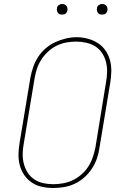

<svg xmlns="http://www.w3.org/2000/svg" viewBox="-20 -932 640 960"><path d="M246 8Q217 8 189.5 2Q162 -4 139.5 -19Q117 -34 101.5 -56.5Q86 -79 79 -105.5Q72 -132 72.5 -160.5Q73 -189 78 -218L132 -544Q137 -570 146 -596.5Q155 -623 170.5 -647Q186 -671 208 -690Q230 -709 256 -721Q282 -733 309.5 -739.5Q337 -746 363 -746Q391 -746 419 -738.5Q447 -731 469.5 -716.5Q492 -702 507.5 -679.5Q523 -657 530 -630.5Q537 -604 536.5 -575Q536 -546 531 -517L477 -191Q473 -164 464 -138Q455 -112 439 -88Q423 -64 401 -44.5Q379 -25 353 -13Q327 -1 299.5 3.5Q272 8 246 8ZM246 -11Q270 -11 295.5 -15.5Q321 -20 344 -31Q367 -42 387.5 -60Q408 -78 422 -100Q436 -122 444 -146Q452 -170 457 -194L510 -520Q515 -546 515.5 -572Q516 -598 510 -622Q504 -646 490.5 -666.5Q477 -687 456.5 -700Q436 -713 411 -718.5Q386 -724 360 -724Q336 -724 311.5 -719.5Q287 -715 263.5 -703.5Q240 -692 220.5 -674Q201 -656 187 -634.5Q173 -613 165 -589Q157 -565 153 -541L99 -215Q94 -189 93.5 -163.5Q93 -138 99 -114Q105 -90 118 -69.5Q131 -49 151 -35.5Q171 -22 195.5 -16.5Q220 -11 246 -11ZM491 -859Q484 -859 478.5 -861Q473 -863 469.5 -868Q466 -873 465 -879Q464 -885 465 -891Q465 -896 467.5 -900Q470 -904 473.5 -906.5Q477 -909 481.5 -910.5Q486 -912 491 -912Q497 -912 503 -909.5Q509 -907 512.5 -902Q516 -897 517 -891Q518 -885 517 -879Q516 -874 513.5 -870Q511 -866 507.5 -863.5Q504 -861 499.5 -860Q495 -859 491 -859ZM291 -859Q284 -859 278.5 -861Q273 -863 269.5 -868Q266 -873 265 -879Q264 -885 265 -891Q265 -896 267.5 -900Q270 -904 273.5 -906.5Q277 -909 281.5 -910.5Q286 -912 291 -912Q297 -912 303 -909.5Q309 -907 312.5 -902Q316 -897 317 -891Q318 -885 317 -879Q316 -874 313.5 -870Q311 -866 307.5 -863.5Q304 -861 299.5 -860Q295 -859 291 -859Z"/></svg>

Font: Iosevka Etoile Thin Oblique
Style: Regular
Weight: 100
Italic angle: -9°
Designer: Belleve Invis
Foundry: Belleve Invis
Version: Version 15.5.2; ttfautohint (v1.8.4)